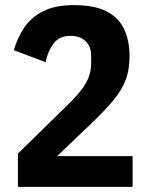

<svg xmlns="http://www.w3.org/2000/svg" viewBox="-20 -730 580 750"><path d="M498 -120V0H50V-130L241 -317Q294 -368 315 -404.5Q336 -441 336 -482V-514Q336 -548 314.5 -569Q293 -590 255 -590Q211 -590 188.5 -559Q166 -528 158 -487L34 -534Q48 -582 74.5 -622Q101 -662 148 -686Q195 -710 268 -710Q348 -710 395.5 -686Q443 -662 464.5 -617Q486 -572 486 -510Q486 -462 473 -423.5Q460 -385 427.5 -344Q395 -303 336 -247L203 -120Z"/></svg>

Font: IBM Plex Sans Condensed
Style: Bold
Weight: 700
Width: 3
Designer: Mike Abbink, Paul van der Laan, Pieter van Rosmalen
Foundry: Bold Monday
Version: Version 3.201